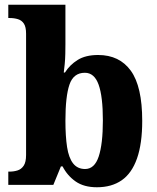

<svg xmlns="http://www.w3.org/2000/svg" viewBox="-20 -780 662 810"><path d="M389 10Q334 10 299 -14.5Q264 -39 244 -78H237L205 0H15V-56H21Q38 -56 54 -61Q70 -66 80 -81Q90 -96 90 -126V-638Q90 -666 81 -680Q72 -694 56 -699Q40 -704 20 -704H15V-760H256V-593Q256 -575 255.5 -552.5Q255 -530 253 -509.5Q251 -489 249 -474H254Q274 -506 307.5 -527Q341 -548 394 -548Q484 -548 532 -481.5Q580 -415 580 -270Q580 -174 558 -111.5Q536 -49 493.5 -19.5Q451 10 389 10ZM339 -67Q379 -67 396.5 -120Q414 -173 414 -272Q414 -373 396 -423Q378 -473 338 -473Q290 -473 273 -423Q256 -373 256 -271Q256 -205 263 -159.5Q270 -114 288.5 -90.5Q307 -67 339 -67Z"/></svg>

Font: Noto Serif Khmer SemiCondensed ExtraBold
Style: Regular
Weight: 800
Width: 4
Designer: Danh Hong and the Monotype Design Team
Foundry: Monotype Imaging Inc.
Version: Version 2.004